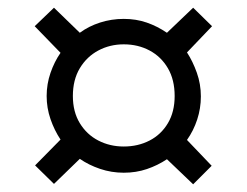

<svg xmlns="http://www.w3.org/2000/svg" viewBox="-20 -609 640 498"><path d="M413 -196Q389 -180 361 -170.5Q333 -161 301 -161Q269 -161 239.5 -171Q210 -181 187 -197L120 -132L71 -180L137 -247Q121 -271 111 -300Q101 -329 101 -360Q101 -391 111 -420Q121 -449 137 -472L70 -541L120 -589L187 -524Q210 -541 239.5 -550.5Q269 -560 301 -560Q333 -560 360.5 -550.5Q388 -541 413 -524L481 -589L530 -541L465 -473Q480 -450 490.5 -420.5Q501 -391 501 -359Q501 -328 491.5 -299Q482 -270 465 -246L529 -179L481 -131ZM301 -229Q338 -229 368 -244.5Q398 -260 415.5 -289.5Q433 -319 433 -360Q433 -402 415.5 -432Q398 -462 368 -478Q338 -494 301 -494Q265 -494 235 -478Q205 -462 187 -432Q169 -402 169 -360Q169 -319 187 -289.5Q205 -260 235 -244.5Q265 -229 301 -229Z"/></svg>

Font: Noto Sans Mono
Style: Regular
Weight: 400
Designer: Monotype Design Team
Foundry: Monotype Imaging Inc.
Version: Version 2.014